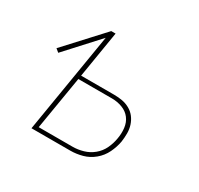

<svg xmlns="http://www.w3.org/2000/svg" viewBox="-117 -662 834 805"><g transform="rotate(30 300.0 -260.0)"><path d="M121 0 201 -484 60 -330 44 -343 207 -520H228L191 -295H351Q372 -295 391 -291.5Q410 -288 427 -278.5Q444 -269 455.5 -254Q467 -239 473 -220.5Q479 -202 479 -181.5Q479 -161 476 -140Q471 -112 457.5 -84Q444 -56 420 -36Q396 -16 367 -8Q338 0 309 0ZM309 -19Q334 -19 360 -26.5Q386 -34 407 -51.5Q428 -69 439.5 -93.5Q451 -118 455 -143Q460 -169 457 -195Q454 -221 439.5 -240Q425 -259 401 -268Q377 -277 351 -277H188L145 -19Z"/></g></svg>

Font: Iosevka Aile Thin Oblique
Style: Regular
Weight: 100
Italic angle: -9°
Designer: Belleve Invis
Foundry: Belleve Invis
Version: Version 31.1.0; ttfautohint (v1.8.4)